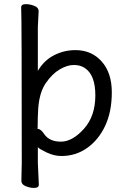

<svg xmlns="http://www.w3.org/2000/svg" viewBox="-20 -736 616 934"><path d="M443.8 -272Q443.8 -371.1 393.1 -404.8Q371.1 -419.9 339.1 -419.9Q307.1 -419.9 270.5 -398.4Q233.9 -377 202.9 -332Q171.9 -287.1 166 -209Q163.1 -167 163.1 -110.8L162.1 -109.9Q162.1 -108.9 164.1 -108.9Q178.2 -108.9 194.8 -84Q220.2 -46.9 276.1 -46.9Q332 -46.9 387.9 -108.9Q443.8 -170.9 443.8 -272ZM145 178.2Q126 178.2 105 169.7Q84 161.1 84 144L85.9 55.2Q85.9 -648.9 83 -700.2Q83 -716.3 106.9 -715.8Q126 -715.8 147 -707.5Q168 -699.2 168 -682.1L164.1 -605V-391.1Q193.8 -441.9 242.4 -467Q291 -492.2 347.2 -492.2Q425.3 -492.2 474.6 -437Q523.9 -381.8 523.9 -287.1Q523.9 -192.9 491.9 -124.5Q460 -56.2 404.5 -16.6Q349.1 22.9 278.8 22.9Q242.7 22.9 206.3 5.4Q169.9 -12.2 164.1 -20V56.2L168.9 162.1Q168.9 178.2 145 178.2Z"/></svg>

Font: LXGW WenKai Screen R
Style: Regular
Weight: 400
Designer: Fontworks Inc.
Version: Version 1.235;May 31, 2022